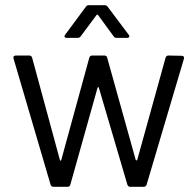

<svg xmlns="http://www.w3.org/2000/svg" viewBox="-20 -720 753 740"><path d="M237 -574H278C283 -574 288 -575 291 -580L352 -662C353 -664 357 -664 358 -662L418 -580C421 -575 425 -574 430 -574H470C478 -574 481 -580 476 -586L395 -694C392 -699 387 -700 382 -700H324C319 -700 314 -699 311 -694L231 -586C226 -580 229 -574 237 -574ZM186 0H240C246 0 250 -3 251 -8L356 -382C357 -385 360 -385 361 -382L471 -8C473 -3 476 0 482 0H534C540 0 543 -3 545 -8L689 -494C691 -501 687 -505 680 -505L629 -506C623 -506 619 -502 618 -497L509 -104C508 -101 504 -101 503 -104L393 -498C392 -503 388 -506 382 -506H335C329 -506 325 -502 324 -497L216 -103C215 -100 212 -100 211 -103L104 -497C103 -502 99 -506 93 -506H41C34 -506 30 -502 32 -495L175 -8C177 -3 180 0 186 0Z"/></svg>

Font: Elastic
Style: elastic
Weight: 400
Designer: Jeremy Tribby
Foundry: Tribby Type
Version: Version 1.422;hotconv 1.0.109;makeotfexe 2.5.65596